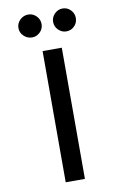

<svg xmlns="http://www.w3.org/2000/svg" viewBox="-104 -1024 680 1081"><g transform="rotate(-10 236.5 -483.5)"><path d="M137.2 -835.9Q110.4 -835.9 90.1 -855Q69.8 -874 69.8 -901.1Q69.8 -928.2 89.8 -947.5Q109.9 -966.8 137.2 -966.8Q163.1 -966.8 182.6 -947.5Q202.1 -928.2 202.1 -901.1Q202.1 -874 182.6 -855Q163.1 -835.9 137.2 -835.9ZM333 -835.9Q307.1 -835.9 287.6 -855Q268.1 -874 268.1 -901.1Q268.1 -928.2 287.6 -947.5Q307.1 -966.8 333 -966.8Q359.9 -966.8 378.9 -947.5Q397.9 -928.2 397.9 -901.1Q397.9 -874 378.9 -855Q359.9 -835.9 333 -835.9ZM181.2 -750H291V0H181.2Z"/></g></svg>

Font: Oakes Grotesk
Style: Medium
Weight: 500
Designer: Samuel Oakes
Foundry: Samuel Oakes
Version: Version 1.0 | wf-rip DC20170320